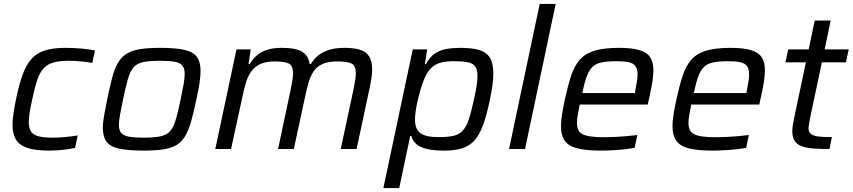

<svg xmlns="http://www.w3.org/2000/svg" viewBox="-20 -763 4365 983"><path d="M232.1 8Q160.2 8 119 -6.1Q77.7 -20.3 60.9 -49.7Q44 -79.1 44 -123.6Q44 -145.2 49 -181.8Q54 -218.5 63.6 -262.7Q78.4 -332.5 96 -381.2Q113.6 -430 139.9 -460.1Q166.1 -490.2 207.8 -504.1Q249.6 -518 313.2 -518Q353.1 -518 395.1 -514.5Q437 -510.9 466.4 -504.8L452.3 -440.9Q429 -445.3 395.7 -448.5Q362.5 -451.8 334 -451.8Q285.9 -451.8 254.8 -443.4Q223.6 -435 203.9 -413.8Q184.1 -392.6 171.1 -354.2Q158 -315.7 145.2 -255.5Q136.8 -217 132.1 -188.1Q127.4 -159.3 127.4 -138.1Q127.4 -105.5 139.8 -88.3Q152.1 -71.1 179.6 -64.6Q207.1 -58.2 252.1 -58.2Q281.4 -58.2 316.8 -61.7Q352.2 -65.1 377.9 -69.6L364.4 -5.6Q338.6 -0.1 302.4 4Q266.2 8 232.1 8Z M715.7 8Q635.7 8 589.9 -2.1Q544.1 -12.2 525.3 -37.8Q506.5 -63.5 506.5 -108.7Q506.5 -135.6 513 -171.4Q519.4 -207.3 528.9 -254.5Q542.3 -319 554.1 -364.5Q565.8 -409.9 583.1 -439.9Q600.3 -469.9 626.9 -487Q653.5 -504 695.2 -511Q736.8 -518 799.1 -518Q879.2 -518 924.2 -507.7Q969.2 -497.4 988 -471.7Q1006.8 -446 1006.8 -400.3Q1006.8 -373.4 1001.4 -337.3Q996 -301.3 985.5 -254.5Q972 -190.1 959.5 -144.9Q947 -99.6 930.2 -69.6Q913.5 -39.6 887.2 -22.6Q860.9 -5.5 819.4 1.2Q778 8 715.7 8ZM715.5 -58.2Q759.7 -58.2 788.7 -62.6Q817.7 -67.1 835.6 -78.6Q853.5 -90.2 864.9 -112.1Q876.2 -134 885.3 -169.1Q894.5 -204.2 904.9 -254.5Q914.2 -298.6 919.9 -330.6Q925.5 -362.7 925.5 -384.9Q925.5 -412.5 913.9 -427Q902.4 -441.5 874.9 -446.6Q847.4 -451.8 799.3 -451.8Q744.3 -451.8 712.1 -444.7Q679.9 -437.6 662.7 -416.9Q645.5 -396.2 634.5 -357.2Q623.4 -318.3 610.1 -254.5Q601.1 -210 595 -178.1Q588.8 -146.3 588.8 -124.1Q588.8 -97 600.3 -82.8Q611.9 -68.5 639.6 -63.4Q667.4 -58.2 715.5 -58.2Z M1082.2 0 1190.7 -510H1263.9L1252.4 -435.2H1258.6Q1272.8 -459.7 1293.4 -478Q1314 -496.3 1345.1 -507.2Q1376.2 -518 1421 -518Q1495.5 -518 1527.4 -497.9Q1559.3 -477.8 1565.2 -435.2H1571.8Q1586 -459.7 1608.1 -478Q1630.2 -496.3 1663.1 -507.2Q1696 -518 1741.8 -518Q1824.3 -518 1854.9 -491.5Q1885.5 -465 1885.5 -407.8Q1885.5 -388.8 1881.7 -362.9Q1877.9 -337 1871.5 -308L1805.6 0H1724.5L1787.7 -294.9Q1794.1 -325.3 1797.9 -348.7Q1801.7 -372.1 1801.7 -387.9Q1801.7 -426.9 1780 -437.7Q1758.4 -448.5 1707.4 -448.5Q1660.8 -448.5 1631.9 -435.6Q1602.9 -422.7 1586.2 -398.4Q1569.5 -374.2 1559.5 -339.6Q1549.6 -305.1 1540.7 -261.8L1484.3 0H1403.6L1466.3 -294.9Q1472.7 -325.3 1476.5 -348.7Q1480.3 -372.1 1480.3 -387.9Q1480.3 -426.9 1458.7 -437.7Q1437 -448.5 1386 -448.5Q1339.4 -448.5 1310.2 -433.9Q1281.1 -419.4 1264.1 -393.9Q1247.1 -368.5 1237.5 -334.7Q1227.9 -300.8 1219.9 -261.8L1162.9 0Z M1942.8 200 2093.2 -510H2166.9L2155.4 -435.2H2161Q2180.1 -471.4 2206.4 -489Q2232.8 -506.6 2265.5 -512.3Q2298.2 -518 2337.4 -518Q2398.1 -518 2434.7 -506.6Q2471.4 -495.3 2488.6 -466.6Q2505.8 -437.8 2505.8 -386.5Q2505.8 -361.1 2501.4 -327.5Q2496.9 -293.9 2488 -251.7Q2472 -173.9 2453.5 -123.5Q2434.9 -73.1 2409.5 -44.3Q2384 -15.5 2346.5 -3.8Q2308.9 8 2254 8Q2208 8 2173.4 1.4Q2138.8 -5.3 2116.4 -21.7Q2094.1 -38 2086 -66.9H2080.3L2024 200ZM2224.9 -61Q2271.6 -61 2300.9 -67.3Q2330.1 -73.7 2348.6 -93.4Q2367 -113.1 2380 -151.7Q2393 -190.4 2406.8 -255Q2415.7 -295 2420.2 -324.1Q2424.6 -353.2 2424.6 -374.4Q2424.6 -406.8 2412.8 -423.1Q2401 -439.3 2374.7 -444.4Q2348.4 -449.6 2304.2 -449.6Q2266 -449.6 2240.1 -443.2Q2214.3 -436.8 2196.6 -422.7Q2178.8 -408.7 2165.6 -386.1Q2156.8 -371.4 2148 -348.7Q2139.1 -326 2131.5 -299.4Q2123.9 -272.7 2117.7 -245.4Q2111.6 -218 2108.1 -193.3Q2104.7 -168.7 2104.7 -150.4Q2104.7 -101.7 2132.1 -81.3Q2159.5 -61 2224.9 -61Z M2586.2 0 2743.2 -743H2825L2668 0Z M3055.2 8Q2979 8 2934.3 -3.8Q2889.5 -15.6 2870.8 -43.4Q2852 -71.2 2852 -117Q2852 -143.5 2857.5 -177.8Q2863 -212.1 2872 -254Q2887.5 -325.2 2904.1 -375.4Q2920.7 -425.7 2948.4 -457.2Q2976.1 -488.8 3024 -503.4Q3071.9 -518 3149 -518Q3216.7 -518 3255 -506.1Q3293.3 -494.3 3309.3 -469Q3325.3 -443.7 3325.3 -402.3Q3325.3 -387.8 3322.6 -364.4Q3319.9 -340.9 3314.6 -313.2Q3309.4 -285.4 3302.4 -254.9L3296.2 -227.8H2948Q2942.1 -197.6 2938 -174.2Q2933.8 -150.8 2933.8 -133.2Q2933.8 -104.3 2946.9 -88.4Q2960 -72.5 2991.6 -66.5Q3023.1 -60.4 3077.7 -60.4Q3102 -60.4 3131.3 -61.9Q3160.6 -63.3 3190.1 -66.1Q3219.5 -68.8 3243 -71.7L3229 -6.1Q3208.2 -2.1 3178.7 1.2Q3149.3 4.5 3117 6.2Q3084.8 8 3055.2 8ZM2960.9 -286.4H3230.1L3233 -301.4Q3237.9 -326.8 3241.1 -346.6Q3244.2 -366.3 3244.2 -381Q3244.2 -410.8 3233 -425.3Q3221.7 -439.8 3198.2 -444.7Q3174.7 -449.6 3136.9 -449.6Q3089.5 -449.6 3059.9 -443.4Q3030.4 -437.3 3012.8 -419.9Q2995.1 -402.5 2983.6 -370.6Q2972.1 -338.6 2960.9 -286.4Z M3626.2 8Q3550 8 3505.3 -3.8Q3460.5 -15.6 3441.8 -43.4Q3423 -71.2 3423 -117Q3423 -143.5 3428.5 -177.8Q3434 -212.1 3443 -254Q3458.5 -325.2 3475.1 -375.4Q3491.7 -425.7 3519.4 -457.2Q3547.1 -488.8 3595 -503.4Q3642.9 -518 3720 -518Q3787.7 -518 3826 -506.1Q3864.3 -494.3 3880.3 -469Q3896.3 -443.7 3896.3 -402.3Q3896.3 -387.8 3893.6 -364.4Q3890.9 -340.9 3885.6 -313.2Q3880.4 -285.4 3873.4 -254.9L3867.2 -227.8H3519Q3513.1 -197.6 3509 -174.2Q3504.8 -150.8 3504.8 -133.2Q3504.8 -104.3 3517.9 -88.4Q3531 -72.5 3562.6 -66.5Q3594.1 -60.4 3648.7 -60.4Q3673 -60.4 3702.3 -61.9Q3731.6 -63.3 3761.1 -66.1Q3790.5 -68.8 3814 -71.7L3800 -6.1Q3779.2 -2.1 3749.7 1.2Q3720.3 4.5 3688 6.2Q3655.8 8 3626.2 8ZM3531.9 -286.4H3801.1L3804 -301.4Q3808.9 -326.8 3812.1 -346.6Q3815.2 -366.3 3815.2 -381Q3815.2 -410.8 3804 -425.3Q3792.7 -439.8 3769.2 -444.7Q3745.7 -449.6 3707.9 -449.6Q3660.5 -449.6 3630.9 -443.4Q3601.4 -437.3 3583.8 -419.9Q3566.1 -402.5 3554.6 -370.6Q3543.1 -338.6 3531.9 -286.4Z M4226.7 0Q4177.7 0 4141.8 -3Q4106 -5.9 4082.6 -15.2Q4059.2 -24.5 4047.8 -42.6Q4036.4 -60.8 4036.4 -91.2Q4036.4 -100.3 4037.4 -110Q4038.5 -119.8 4040.5 -131.2Q4042.5 -142.7 4045.1 -155.5L4106.1 -443.8H4001.4L4015.5 -510H4120.2L4151.2 -658H4232.9L4201.9 -510H4325.2L4311.1 -443.8H4187.9L4126.7 -155.5Q4125.7 -150.5 4124.1 -141.1Q4122.5 -131.7 4121 -122Q4119.4 -112.4 4119.4 -107.8Q4119.4 -87.7 4131.5 -77.6Q4143.6 -67.4 4169.8 -64.2Q4196 -61 4239.2 -61Z"/></svg>

Font: Saira Thin
Style: Italic
Weight: 100
Italic angle: -12°
Designer: Hector Gatti with collaboration of the Omnibus-Type team
Foundry: Omnibus-Type
Version: Version 1.101